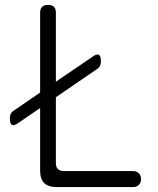

<svg xmlns="http://www.w3.org/2000/svg" viewBox="-20 -760 640 780"><path d="M210 0Q176 0 159.5 -16.5Q143 -33 143 -67V-321L55 -261Q37 -248 28.5 -252.5Q20 -257 20 -279Q20 -290 24 -298Q28 -306 38 -312L143 -384V-708Q143 -724 151 -732Q159 -740 175.5 -740Q192 -740 199.5 -732Q207 -724 207 -708V-428L355 -529Q373 -542 381.5 -537.5Q390 -533 390 -511Q390 -500 386 -492Q382 -484 372 -478L207 -365V-98Q207 -81 215.5 -73Q224 -65 241 -65H521Q535 -65 544 -56Q553 -47 553 -32.5Q553 -18 544 -9Q535 0 521 0Z"/></svg>

Font: Maple Mono NL ExtraLight
Style: Regular
Weight: 275
Monospace: yes
Designer: subframe7536
Version: Version 7.000